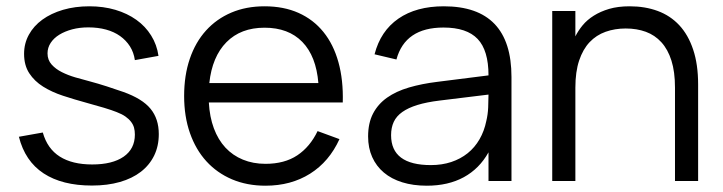

<svg xmlns="http://www.w3.org/2000/svg" viewBox="-20 -575 2298 610"><path d="M272 14.5Q177.5 14.5 118.5 -24.2Q59.5 -63 40 -140.5L116 -154Q130.5 -102.5 170 -77.5Q209.5 -52.5 273 -52.5Q337 -52.5 372.8 -77.2Q408.5 -102 408.5 -147.5Q408.5 -159.5 405.8 -169.5Q403 -179.5 396.2 -188.2Q389.5 -197 378.5 -204.8Q367.5 -212.5 350.5 -219Q335.5 -225 310.8 -232.5Q286 -240 254.5 -248.5Q216 -259 180.2 -270.8Q144.5 -282.5 117 -299.8Q89.5 -317 73 -342.2Q56.5 -367.5 56.5 -404Q56.5 -437 71.8 -464.8Q87 -492.5 114.5 -512.5Q142 -532.5 180.2 -543.8Q218.5 -555 264 -555Q308.5 -555 346.5 -543.8Q384.5 -532.5 413.2 -512Q442 -491.5 460.2 -462.2Q478.5 -433 483.5 -397.5L408.5 -384Q405 -408.5 392.8 -427.8Q380.5 -447 361.5 -460.5Q342.5 -474 317 -481Q291.5 -488 260.5 -488Q233 -488 209.5 -481.8Q186 -475.5 168.5 -464.8Q151 -454 141 -438.8Q131 -423.5 131 -405.5Q131 -384.5 144 -370Q157 -355.5 176.5 -345.8Q196 -336 219.2 -329.2Q242.5 -322.5 263.5 -317Q291.5 -309.5 319.5 -300.5Q347.5 -291.5 371.5 -283Q432 -261.5 458.2 -229.5Q484.5 -197.5 484.5 -149Q484.5 -111 469.8 -80.8Q455 -50.5 427.5 -29.2Q400 -8 360.8 3.2Q321.5 14.5 272 14.5Z M823.5 -54.5Q884 -54.5 924.5 -81.5Q965 -108.5 989 -158.5L1058.5 -133Q1026 -61.5 965.2 -23.2Q904.5 15 823.5 15Q765 15 717.2 -5.2Q669.5 -25.5 635.8 -62.5Q602 -99.5 583.5 -152.2Q565 -205 565 -270Q565 -335.5 583 -388.2Q601 -441 634.5 -478Q668 -515 715 -535Q762 -555 820.5 -555Q881.5 -555 928.5 -534Q975.5 -513 1007.5 -473.5Q1039.5 -434 1055.2 -377.5Q1071 -321 1069 -249.5H643.5Q646 -203.5 659.5 -167.2Q673 -131 696.2 -106Q719.5 -81 751.8 -67.8Q784 -54.5 823.5 -54.5ZM991.5 -311Q984.5 -396.5 940.5 -441.8Q896.5 -487 820.5 -487Q745 -487 699.5 -441Q654 -395 645 -311Z M1390 -555Q1605 -555 1605 -330.5V0H1532V-91Q1503 -39 1453.5 -12Q1404 15 1336 15Q1292.5 15 1258 4.2Q1223.5 -6.5 1199.5 -26.8Q1175.5 -47 1162.5 -76Q1149.5 -105 1149.5 -141.5Q1149.5 -184 1165.2 -214.2Q1181 -244.5 1209.8 -264.8Q1238.5 -285 1279.2 -297Q1320 -309 1369.5 -315L1532 -335.5Q1532 -415 1497.5 -451.2Q1463 -487.5 1389 -487.5Q1267 -487.5 1239.5 -386L1170 -402.5Q1189 -476.5 1245.8 -515.8Q1302.5 -555 1390 -555ZM1376.5 -255.5Q1335.5 -250.5 1306.2 -241.5Q1277 -232.5 1258.2 -219.2Q1239.5 -206 1231 -187.8Q1222.5 -169.5 1222.5 -145.5Q1222.5 -50.5 1349 -50.5Q1384 -50.5 1413.5 -60.2Q1443 -70 1465.8 -88.2Q1488.5 -106.5 1503.5 -132.5Q1518.5 -158.5 1525 -190.5Q1530 -211 1531 -233.8Q1532 -256.5 1532 -274.5Z M2124.5 -296.5Q2124.5 -347 2113.2 -382.5Q2102 -418 2081.2 -440.8Q2060.5 -463.5 2031.8 -474Q2003 -484.5 1968 -484.5Q1933.5 -484.5 1904 -474Q1874.5 -463.5 1853.2 -441Q1832 -418.5 1820 -382.8Q1808 -347 1808 -296.5V0H1734.5V-540H1808V-459.5Q1817 -477.5 1831.2 -494.8Q1845.5 -512 1866.5 -525.2Q1887.5 -538.5 1915.5 -546.8Q1943.5 -555 1980.5 -555Q2029.5 -555 2069.5 -540.2Q2109.5 -525.5 2138 -495Q2166.5 -464.5 2182.2 -417.5Q2198 -370.5 2198 -306.5V0H2124.5Z"/></svg>

Font: Vela Sans
Style: Regular
Weight: 400
Designer: Principal design: Mikhail Sharanda - project Manrope.
Design modification: Ravid Balaliev
Foundry: Mikhail Sharanda
Version: Version 1.001